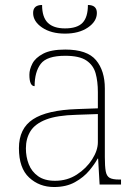

<svg xmlns="http://www.w3.org/2000/svg" viewBox="-20 -741 557 771"><path d="M197 10Q138 10 97 -28Q56 -66 56 -146Q56 -225 112.5 -262Q169 -299 290 -303L373 -306V-371Q373 -414 364 -446.5Q355 -479 327 -498Q299 -517 242 -517Q168 -517 143.5 -484.5Q119 -452 119 -395Q98 -395 98 -441Q98 -462 110 -485.5Q122 -509 153.5 -525.5Q185 -542 242 -542Q330 -542 365.5 -499.5Q401 -457 401 -386V-110Q401 -73 404.5 -53.5Q408 -34 420 -27Q432 -20 459 -20H466V0H380L374 -104H372Q361 -83 338.5 -56Q316 -29 281 -9.5Q246 10 197 10ZM201 -15Q250 -15 288.5 -40Q327 -65 350 -101Q373 -137 373 -170V-283L287 -280Q209 -278 165 -261Q121 -244 102.5 -214.5Q84 -185 84 -145Q84 -111 95.5 -81.5Q107 -52 133 -33.5Q159 -15 201 -15ZM241 -606Q185 -606 149 -630.5Q113 -655 113 -689Q113 -721 149 -721Q149 -672 172 -649.5Q195 -627 241 -627Q290 -627 311.5 -649.5Q333 -672 333 -721Q369 -721 369 -689Q369 -655 333 -630.5Q297 -606 241 -606Z"/></svg>

Font: Noto Serif Thin
Style: Regular
Weight: 100
Designer: Monotype Design Team
Foundry: Monotype Imaging Inc.
Version: Version 2.015